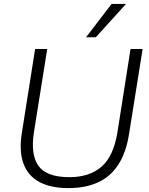

<svg xmlns="http://www.w3.org/2000/svg" viewBox="-20 -956 766 984"><path d="M331 8Q240 8 181.5 -23.5Q123 -55 100 -118.5Q77 -182 92 -275L160 -705H222L154 -279Q136 -163 177.5 -105.5Q219 -48 336 -48Q438 -48 500 -101.5Q562 -155 582 -279L649 -705H711L642 -273Q627 -175 586.5 -112.5Q546 -50 481.5 -21Q417 8 331 8ZM421 -765 552 -936H626L471 -765Z"/></svg>

Font: Mulish ExtraLight Light
Style: Italic
Weight: 300
Italic angle: -9°
Version: Version 3.603